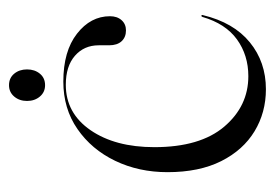

<svg xmlns="http://www.w3.org/2000/svg" viewBox="-112 -489 610 426"><g transform="rotate(-90 193.0 -276.0)"><path d="M370 -337Q370 -321 361.2 -311.2Q352.5 -301.5 338.5 -301.5Q323.5 -301.5 314.5 -311.2Q305.5 -321 305.5 -339V-362Q305.5 -394.5 282.2 -414.8Q259 -435 218 -435Q155 -435 117.2 -380.2Q79.5 -325.5 79.5 -238.5Q79.5 -137 125 -83.5Q170.5 -30 237 -30Q283.5 -30 318.5 -55.2Q353.5 -80.5 368.5 -132Q369.5 -134.5 371 -134Q373.5 -134 372.5 -131Q356 -62.5 312.2 -26.8Q268.5 9 208 9Q156.5 9 114.8 -16.2Q73 -41.5 48.5 -90.2Q24 -139 24 -209.5Q24 -273 49.2 -325.5Q74.5 -378 119.8 -409.2Q165 -440.5 225 -440.5Q292.5 -440.5 331.2 -410.2Q370 -380 370 -337ZM217 -481Q201.5 -481 191.8 -492.5Q182 -504 182 -521Q182 -538 191.8 -549.5Q201.5 -561 217 -561Q233 -561 242.5 -549.5Q252 -538 252 -521Q252 -504 242.5 -492.5Q233 -481 217 -481Z"/></g></svg>

Font: Fraunces 144pt Light
Style: Regular
Weight: 300
Version: Version 1.000;[b76b70a41]